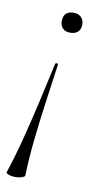

<svg xmlns="http://www.w3.org/2000/svg" viewBox="-78 -402 376 719"><g transform="rotate(10 109.5 -43.0)"><path d="M143 -365Q161 -365 171.5 -354.5Q182 -344 182 -326Q182 -309 171.5 -299Q161 -289 143 -289Q124 -289 114 -299Q104 -309 104 -326Q104 -365 143 -365ZM107 -163Q108 -168 113.5 -167.5Q119 -167 118 -162Q109 -96 98.5 -22Q88 52 80 126.5Q72 201 70 267Q70 271 59 275Q48 279 34 279Q20 279 9 275Q-2 271 -1 267Q21 201 40 126.5Q59 52 76 -23Q93 -98 107 -163Z"/></g></svg>

Font: Cormorant Light Light
Style: Italic
Weight: 300
Italic angle: -10°
Version: Version 4.000